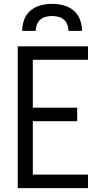

<svg xmlns="http://www.w3.org/2000/svg" viewBox="-20 -975 540 995"><path d="M72 0V-735H436V-665H150V-417H380V-347H150V-70H436V0ZM95 -815Q95 -845 105.5 -873.5Q116 -902 139 -921Q162 -940 191 -947.5Q220 -955 250 -955Q280 -955 309 -947.5Q338 -940 361 -921Q384 -902 394.5 -873.5Q405 -845 405 -815H335Q335 -831 329 -847Q323 -863 311 -873.5Q299 -884 282.5 -888Q266 -892 250 -892Q234 -892 217.5 -888Q201 -884 189 -873.5Q177 -863 171 -847Q165 -831 165 -815Z"/></svg>

Font: HulyMono
Style: Regular
Weight: 400
Monospace: yes
Designer: Belleve Invis
Foundry: Belleve Invis
Version: Version 33.2.5; ttfautohint (v1.8.4)